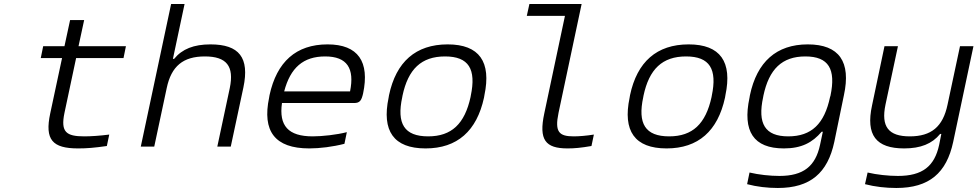

<svg xmlns="http://www.w3.org/2000/svg" viewBox="-20 -730 4867 956"><path d="M400 -51C310 -51 281 -72 301 -168L359 -441H595L607 -500H371L399 -630H329L301 -500H195L183 -441H289L230 -165C202 -34 241 9 369 9C412 9 450 6 512 -3L524 -60C478 -54 432 -51 400 -51Z M832 -710 681 0H748L810 -291C833 -401 892 -449 1000 -449C1108 -449 1147 -401 1124 -291L1062 0H1129L1192 -295C1223 -443 1171 -509 1028 -509C945 -509 887 -486 847 -437H841L899 -710Z M1788 -265C1821 -422 1764 -509 1611 -509C1454 -509 1358 -422 1322 -256L1320 -244C1285 -77 1348 9 1520 9C1572 9 1637 1 1695 -14L1707 -72C1657 -59 1585 -51 1537 -51C1415 -51 1368 -104 1384 -217H1743C1772 -217 1780 -230 1788 -265ZM1395 -275C1426 -393 1490 -449 1599 -449C1709 -449 1746 -389 1723 -275Z M1917 -256 1915 -244C1880 -78 1940 9 2099 9C2257 9 2354 -78 2390 -244L2392 -256C2427 -422 2367 -509 2209 -509C2050 -509 1952 -422 1917 -256ZM1983 -247 1984 -253C2012 -386 2078 -449 2196 -449C2314 -449 2352 -386 2324 -253L2323 -247C2294 -114 2229 -51 2112 -51C1993 -51 1954 -114 1983 -247Z M2837 -51C2764 -51 2741 -72 2761 -168L2876 -710H2616L2603 -651H2793L2690 -165C2662 -34 2695 9 2806 9C2841 9 2873 6 2925 -3L2937 -60C2900 -54 2863 -51 2837 -51Z M3117 -256 3115 -244C3080 -78 3140 9 3299 9C3457 9 3554 -78 3590 -244L3592 -256C3627 -422 3567 -509 3409 -509C3250 -509 3152 -422 3117 -256ZM3183 -247 3184 -253C3212 -386 3278 -449 3396 -449C3514 -449 3552 -386 3524 -253L3523 -247C3494 -114 3429 -51 3312 -51C3193 -51 3154 -114 3183 -247Z M3714 -256 3712 -244C3676 -76 3732 9 3883 9C3971 9 4025 -20 4071 -74H4077L4063 -8C4040 98 3980 146 3861 146C3814 146 3758 140 3712 129L3700 187C3749 200 3801 206 3853 206C4015 206 4101 131 4134 -23L4182 -256C4218 -422 4159 -509 4002 -509C3846 -509 3749 -422 3714 -256ZM3780 -247 3781 -253C3809 -386 3874 -449 3990 -449C4106 -449 4143 -386 4115 -253L4113 -247C4085 -114 4021 -51 3905 -51C3789 -51 3751 -114 3780 -247Z M4726 -23 4827 -500H4760L4698 -209C4675 -99 4617 -51 4510 -51C4404 -51 4366 -99 4389 -209L4451 -500H4384L4322 -205C4290 -57 4342 9 4482 9C4564 9 4621 -14 4661 -63H4667L4656 -8C4633 98 4573 146 4451 146C4404 146 4346 140 4300 129L4287 187C4337 200 4390 206 4443 206C4607 206 4693 131 4726 -23Z"/></svg>

Font: LT Wave Mono Light
Style: Italic
Weight: 300
Designer: Daniel Lyons
Version: Version 2.5 (Glyphs App)